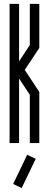

<svg xmlns="http://www.w3.org/2000/svg" viewBox="-20 -734 251 985"><path d="M91.2 230.7 47.5 209.9 119.5 60 163.3 80.8ZM77.9 0H29.2V-714.3H77.9V-419.4L132.9 -502.7V-714.3H181.6V-488.1L107 -375.3L181.6 -262.4V0H132.9V-247.8L77.9 -331.1Z"/></svg>

Font: Marapfhont
Style: Book
Weight: 400
Version: Version 0.15